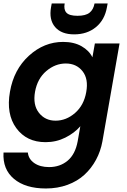

<svg xmlns="http://www.w3.org/2000/svg" viewBox="-26 -802 724 1095"><path d="M30.8 -278.8Q52.7 -405.8 139.2 -484.4Q225.6 -563 334 -563Q396 -563 439.2 -538.3Q482.4 -513.7 501 -475.1L515.1 -554.2H655.8L558.1 3.9Q547.9 60.5 521.7 109.1Q495.6 157.7 455.6 194.6Q415.5 231.4 358.9 252.2Q302.2 272.9 235.8 272.9Q118.7 272.9 53.5 218Q-11.7 163.1 -5.9 67.9H132.8Q136.7 105.5 169.7 128.2Q202.6 150.9 253.9 150.9Q315.9 150.9 359.6 114.5Q403.3 78.1 417 3.9L432.1 -82Q398.4 -43 346.4 -17.1Q294.4 8.8 233.9 8.8Q125.5 8.8 66.9 -71.3Q8.3 -151.4 30.8 -278.8ZM465.8 -276.9Q479.5 -352.1 444.6 -396Q409.7 -439.9 349.1 -439.9Q289.1 -439.9 238.3 -397Q187.5 -354 173.8 -278.8Q160.6 -203.6 196 -158.7Q231.4 -113.8 291 -113.8Q351.6 -113.8 402.1 -157.7Q452.6 -201.7 465.8 -276.9ZM584 -761.2Q571.3 -688.5 521 -647.2Q470.7 -606 397 -606Q324.2 -606 288.3 -647.7Q252.4 -689.5 265.1 -761.2L269 -782.2H342.8Q336.4 -747.6 352.8 -729.7Q369.1 -711.9 416 -711.9Q462.4 -711.9 484.6 -729.5Q506.8 -747.1 513.2 -782.2H587.9Z"/></svg>

Font: SVN-Poppins SemiBold
Style: Italic
Weight: 600
Italic angle: -10°
Designer: Ninad Kale (Devanagari), Jonny Pinhorn (Latin)
Foundry: Indian Type Foundry
Version: Version 3.002 2017